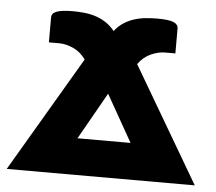

<svg xmlns="http://www.w3.org/2000/svg" viewBox="-63 -573 697 620"><g transform="rotate(5 285.0 -263.0)"><path d="M-19.5 0 200.5 -374Q183 -398 159.2 -408.5Q135.5 -419 113.5 -419H80.5V-500Q80.5 -506.5 84 -511.2Q87.5 -516 95.5 -519.2Q103.5 -522.5 116.5 -524.2Q129.5 -526 148.5 -526Q165.5 -526 184.2 -524.2Q203 -522.5 221 -517Q239 -511.5 255.5 -501Q272 -490.5 285.5 -473.5Q298.5 -490.5 315 -501Q331.5 -511.5 349.5 -517Q367.5 -522.5 386.2 -524.2Q405 -526 422.5 -526Q460.5 -526 475.5 -519.5Q490.5 -513 490.5 -500V-419H457.5Q435.5 -419 411.8 -408.5Q388 -398 370.5 -374L590 0ZM199.5 -118.5H371.5L285.5 -270.5Z"/></g></svg>

Font: Lato Black
Style: Regular
Weight: 900
Designer: Lukasz Dziedzic
Foundry: tyPoland Lukasz Dziedzic
Version: Version 2.007; 2014-02-27